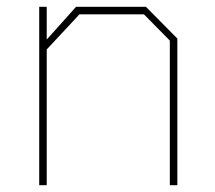

<svg xmlns="http://www.w3.org/2000/svg" viewBox="-20 -543 630 563"><path d="M95 0V-523H117V-427L203 -523H408L500 -430V0H478V-424L402 -501H213L117 -398V0Z"/></svg>

Font: Tomorrow Thin
Style: Regular
Weight: 250
Designer: Tony de Marco, Monica Rizzolli
Foundry: Just in Type
Version: Version 2.002